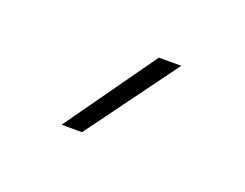

<svg xmlns="http://www.w3.org/2000/svg" viewBox="-40 -814 331 259"><g transform="rotate(20 125.0 -685.0)"><path d="M153.8 -750H186L90.8 -620.1H61.5Z"/></g></svg>

Font: Roboto Thin
Style: Regular
Weight: 250
Designer: Google
Version: Version 2.134; 2016